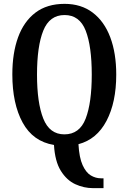

<svg xmlns="http://www.w3.org/2000/svg" viewBox="-20 -745 668 996"><path d="M463 231Q415 231 370.5 210.5Q326 190 295.5 141Q265 92 260 7Q151 -11 97.5 -109Q44 -207 44 -359Q44 -470 74 -552Q104 -634 164 -679.5Q224 -725 315 -725Q401 -725 461 -679.5Q521 -634 552 -551.5Q583 -469 583 -358Q583 -214 532.5 -118Q482 -22 387 3Q391 73 408.5 111.5Q426 150 451 165Q476 180 504 180H517V231ZM314 -48Q393 -48 424.5 -130Q456 -212 456 -358Q456 -505 424.5 -586Q393 -667 315 -667Q237 -667 204.5 -586Q172 -505 172 -358Q172 -212 204.5 -130Q237 -48 314 -48Z"/></svg>

Font: Noto Serif Myanmar ExtraCondensed SemiBold
Style: Regular
Weight: 600
Width: 2
Designer: Ben Mitchell and the Monotype Design Team
Foundry: Monotype Imaging Inc.
Version: Version 2.106; ttfautohint (v1.8.4.7-5d5b)